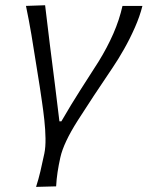

<svg xmlns="http://www.w3.org/2000/svg" viewBox="-20 -518 563 732"><path d="M117.5 194.5Q127 165 134 135.2Q141 105.5 149 67.5Q154 43.5 153.5 9.8Q153 -24 149 -60.5Q145 -97 140 -130.5Q135 -164 131.5 -188L117.5 -275.5Q109 -330.5 99.8 -385.5Q90.5 -440.5 79 -495.5L152 -498Q160 -430 170 -348.8Q180 -267.5 189.5 -195L206.5 -55.5H214Q251 -119.5 286.2 -174.5Q321.5 -229.5 356 -283.5Q389 -337 412 -389.5Q435 -442 447 -495.5H523Q513 -455.5 494.2 -413Q475.5 -370.5 453.2 -331.2Q431 -292 410 -261Q331.5 -145 277 -59.5Q222.5 26 210 82.5Q203.5 112 199.5 138.2Q195.5 164.5 194 192.5Z"/></svg>

Font: Commissioner Flair Light
Style: Italic
Weight: 300
Italic angle: -12°
Designer: Kostas Bartsokas
Foundry: Kostas Bartsokas
Version: Version 1.000; ttfautohint (v1.8.3)